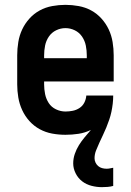

<svg xmlns="http://www.w3.org/2000/svg" viewBox="-20 -548 540 792"><path d="M400 224Q379 224 357.5 218.5Q336 213 319 200Q302 187 292 167Q282 147 282 126Q282 106 288.5 87Q295 68 305.5 51Q316 34 329 18.5Q342 3 355 -12Q330 0 303.5 4Q277 8 250 8Q222 8 195 3Q168 -2 144 -15Q120 -28 101.5 -48.5Q83 -69 71.5 -94Q60 -119 55.5 -146Q51 -173 51 -200V-320Q51 -347 55.5 -374.5Q60 -402 71.5 -426.5Q83 -451 101.5 -471.5Q120 -492 144 -505Q168 -518 195.5 -523Q223 -528 250 -528Q277 -528 304.5 -523Q332 -518 356 -505Q380 -492 398.5 -471.5Q417 -451 428.5 -426.5Q440 -402 444.5 -374.5Q449 -347 449 -320V-212H162V-200Q162 -180 166 -160Q170 -140 181 -123Q192 -106 211 -97Q230 -88 250 -88Q265 -88 280 -91Q295 -94 308 -102.5Q321 -111 328 -125Q335 -139 336 -154H447Q447 -137 445 -120Q443 -103 439.5 -86.5Q436 -70 430.5 -54Q425 -38 418.5 -22Q412 -6 404.5 9.5Q397 25 390 40.5Q383 56 376.5 72Q370 88 370 105Q370 114 374 122.5Q378 131 385 137Q392 143 401 145.5Q410 148 420 148Q427 148 434 146.5Q441 145 447 144V219Q436 222 424 223Q412 224 400 224ZM162 -308H338V-320Q338 -340 334 -360Q330 -380 318.5 -397Q307 -414 288.5 -423Q270 -432 250 -432Q230 -432 211.5 -423Q193 -414 181.5 -397Q170 -380 166 -360Q162 -340 162 -320Z"/></svg>

Font: Iosevka Custom
Style: Bold
Weight: 700
Monospace: yes
Designer: Belleve Invis
Foundry: Belleve Invis
Version: Version 30.3.3; ttfautohint (v1.8.3)